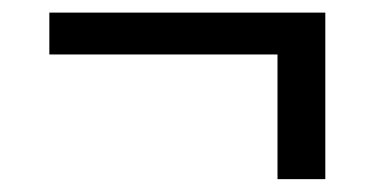

<svg xmlns="http://www.w3.org/2000/svg" viewBox="-20 -360 599 300"><path d="M413.6 -80.1V-274.9H57.1V-340.3H488.3V-80.1Z"/></svg>

Font: Elstob 6pt
Style: Italic
Weight: 700
Italic angle: -20°
Designer: Peter S. Baker
Version: Version 1.015